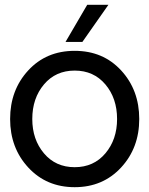

<svg xmlns="http://www.w3.org/2000/svg" viewBox="-20 -770 620 797"><path d="M342 -750H430L322 -596H252ZM482.5 -74.5Q407 7 290 7Q173 7 97.5 -74.5Q22 -156 22 -276Q22 -396 97 -477.5Q172 -559 290 -559Q408 -559 483 -477.5Q558 -396 558 -276Q558 -156 482.5 -74.5ZM466 -276Q466 -362 417.5 -419.5Q369 -477 290 -477Q211 -477 162.5 -419.5Q114 -362 114 -276Q114 -191 162.5 -133.5Q211 -76 290 -76Q369 -76 417.5 -133.5Q466 -191 466 -276Z"/></svg>

Font: Oakes Grotesk
Style: Regular
Weight: 400
Designer: Samuel Oakes
Foundry: Samuel Oakes
Version: Version 1.000;PS 001.000;hotconv 1.0.88;makeotf.lib2.5.64775